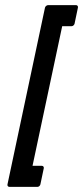

<svg xmlns="http://www.w3.org/2000/svg" viewBox="-20 -691 325 752"><path d="M277.8 -670.9Q281.7 -670.9 283.9 -668Q286.1 -665 285.2 -661.1L272 -598.1Q271 -594.2 267.6 -591.3Q264.2 -588.4 260.3 -588.4H223.6L107.4 -41.5H144Q147.9 -41.5 150.1 -38.6Q152.3 -35.6 151.4 -31.7L138.2 31.2Q137.2 35.2 133.8 38.1Q130.4 41 126.5 41H17.1Q13.2 41 10.7 38.1Q8.3 35.2 9.3 31.2L156.2 -661.1Q157.2 -665 160.9 -668Q164.6 -670.9 168.5 -670.9Z"/></svg>

Font: Fibel Nord
Style: Bold Italic
Weight: 700
Designer: Peter Wiegel
Foundry: Peter Wioegel
Version: Version 000.000